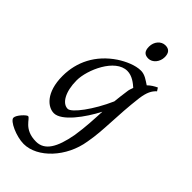

<svg xmlns="http://www.w3.org/2000/svg" viewBox="-277 -697 998 998"><g transform="rotate(45 221.5 -198.0)"><path d="M332 -594C332 -625 318 -640 291 -640C260 -640 235 -611 235 -575C235 -544 247 -528 276 -528C307 -528 332 -559 332 -594ZM418 -457C401 -449 384 -439 369 -424C347 -438 324 -457 294 -457C253 -457 205 -435 168 -411C71 -346 25 -252 25 -149C25 -27 86 20 130 20C187 20 261 -82 303 -164C300 -104 298 -49 287 23C267 132 233 190 169 190C77 190 63 125 46 125C37 125 -2 164 -2 185C-2 208 77 244 132 244C233 244 337 134 358 0C377 -102 370 -196 389 -351C396 -398 408 -421 429 -440ZM165 -47C125 -47 93 -101 93 -185C93 -262 156 -406 245 -406C281 -406 311 -381 329 -365C325 -354 320 -341 319 -328C314 -297 312 -271 309 -246C263 -141 193 -47 165 -47Z"/></g></svg>

Font: Oxford Ugaritic Clay
Style: Regular
Weight: 400
Designer: Jacob Thomas
Foundry: Bengal Creative Media Limited
Version: Version 1.000